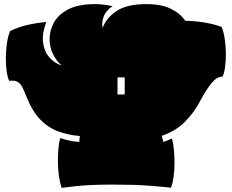

<svg xmlns="http://www.w3.org/2000/svg" viewBox="-20 -896 1126 933"><path d="M280 17Q272 -4 267 -36Q262 -68 261.5 -103.5Q261 -139 263.5 -171Q266 -203 273 -225Q293 -218 316.5 -213Q340 -208 365 -206L368 -235Q310 -240 261.5 -258Q213 -276 174 -317Q135 -358 107 -430Q98 -453 89.5 -470.5Q81 -488 66.5 -497.5Q52 -507 25 -503Q16 -521 12 -552Q8 -583 8.5 -618.5Q9 -654 14 -687.5Q19 -721 29 -745Q70 -765 114.5 -775Q159 -785 205 -789Q184 -734 189 -691Q194 -648 218.5 -619Q243 -590 280 -577Q253 -601 237 -634Q221 -667 221 -707Q221 -747 241.5 -785.5Q262 -824 310.5 -850Q359 -876 441 -876Q466 -876 487.5 -873Q509 -870 527 -866Q494 -844 483.5 -815Q473 -786 479 -760Q495 -807 545 -841.5Q595 -876 691 -876Q765 -876 811 -853Q857 -830 880 -795Q929 -794 974.5 -786.5Q1020 -779 1057 -765Q1067 -741 1072 -707.5Q1077 -674 1077.5 -638.5Q1078 -603 1074 -572Q1070 -541 1061 -523Q1035 -525 1008 -492Q981 -459 952 -404Q923 -349 878.5 -304Q834 -259 766 -236L774 -206Q785 -210 795 -214Q805 -218 815 -223Q822 -202 825 -170Q828 -138 828 -103.5Q828 -69 823.5 -37Q819 -5 811 16Q767 11 699.5 6Q632 1 528 1Q461 1 415 3.5Q369 6 337 10Q305 14 280 17ZM551 -437H586V-520H551Z"/></svg>

Font: Oi
Style: Regular
Weight: 400
Designer: Kostas Bartsokas, Mohamad Dakak
Foundry: Foundry5
Version: Version 4.000